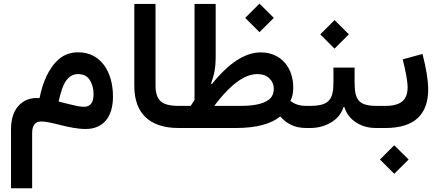

<svg xmlns="http://www.w3.org/2000/svg" viewBox="-20 -692 2373 1038"><path d="M403.3 -409.2C363.3 -409.2 329.1 -397.5 301.3 -374.5C244.6 -327.6 210.9 -248 193.8 -161.6C188.5 -162.1 183.6 -162.1 178.2 -162.1C137.2 -162.1 104 -147.5 78.1 -117.7C52.2 -87.9 39.6 -45.9 39.6 7.3V325.7H153.8V27.3C153.8 -14.2 170.4 -35.2 203.1 -35.2C222.2 -35.2 253.4 -29.8 295.9 -18.6C352.1 -4.4 400.4 5.4 442.9 5.4C538.6 5.4 590.8 -60.1 590.8 -169.9C590.8 -304.7 523.9 -409.2 403.3 -409.2ZM401.4 -291.5C430.7 -291.5 452.1 -280.8 465.8 -258.8C479 -236.8 485.8 -211.9 485.8 -183.1C485.8 -137.7 468.8 -114.7 434.1 -114.7C411.1 -114.7 383.8 -121.6 349.1 -129.9C332 -133.8 312.5 -139.2 296.9 -143.1C301.8 -166 308.1 -189 315.9 -211.9C331.5 -257.3 357.9 -291.5 401.4 -291.5Z M706.1 -227.1C706.1 -76.2 792.5 0 944.8 0H945.3V-119.6H944.8C898.4 -119.6 866.2 -127.9 848.1 -145C830.1 -161.6 820.8 -189.9 820.8 -229.5V-670.9H706.1Z M1382.8 -518.1 1460.4 -595.2 1382.8 -672.4 1305.7 -595.2ZM1254.9 0C1369.6 0 1446.3 -22.9 1495.1 -62.5C1528.3 -24.9 1570.8 0 1635.3 0H1635.7V-119.6H1635.3C1598.6 -119.6 1571.8 -129.4 1550.3 -146.5C1561.5 -169.4 1565.4 -193.4 1565.4 -218.3C1565.4 -328.1 1498 -408.7 1389.6 -408.7C1305.2 -408.7 1216.8 -351.6 1125.5 -237.3L1121.1 -240.7C1138.7 -287.6 1146 -329.6 1146 -378.4V-670.9H1031.7V-151.4C1024.4 -141.1 1018.6 -130.9 1011.2 -119.6H945.3C933.1 -119.6 927.2 -99.6 927.2 -60.1C927.2 -20 933.1 0 945.3 0ZM1138.2 -119.6C1240.7 -254.9 1314 -291.5 1372.1 -291.5C1397.9 -291.5 1419.4 -284.2 1435.5 -269C1451.7 -253.9 1460 -234.9 1460 -211.9C1460 -187 1451.7 -167.5 1434.6 -154.3C1400.9 -127.4 1342.8 -119.6 1280.8 -119.6Z M1897 -326.7H1782.7V-250.5C1782.7 -158.2 1763.7 -119.6 1656.7 -119.6H1635.7C1623.5 -119.6 1617.7 -99.6 1617.7 -60.1C1617.7 -20 1623.5 0 1635.7 0H1656.7C1698.2 0 1735.8 -9.8 1769.5 -29.8C1803.2 -49.8 1825.7 -77.1 1836.9 -112.8H1841.8C1853 -77.1 1874.5 -49.8 1905.3 -29.8C1936 -9.8 1972.2 0 2013.7 0H2042.5V-119.6H2015.1C1914.1 -119.6 1897 -157.2 1897 -250.5ZM1788.6 -429.2 1866.2 -506.3 1788.6 -583.5 1711.4 -506.3Z M2157.2 -371.1C2172.9 -307.1 2183.6 -253.9 2183.6 -220.7C2183.6 -152.8 2148.9 -119.6 2063.5 -119.6H2042.5C2030.3 -119.6 2024.4 -99.6 2024.4 -60.1C2024.4 -20 2030.3 0 2042.5 0H2063.5C2220.2 0 2294.9 -72.3 2294.9 -209C2294.9 -259.3 2283.2 -325.7 2264.2 -400.4ZM2111.3 247.6 2189 170.4 2111.3 93.3 2034.2 170.4Z"/></svg>

Font: Estedad SemiBold
Style: Regular
Weight: 600
Designer: Amin Abedi
Version: Version 7.3